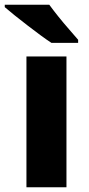

<svg xmlns="http://www.w3.org/2000/svg" viewBox="-38 -786 372 806"><path d="M241 0H73V-549H241ZM169 -766Q185 -744 207 -716.5Q229 -689 251.5 -663.5Q274 -638 290 -619V-606H178Q158 -619 131.5 -638.5Q105 -658 76.5 -680Q48 -702 23 -722Q-2 -742 -18 -756V-766Z"/></svg>

Font: Noto Sans Thai ExtraBold
Style: Regular
Weight: 800
Version: Version 2.001